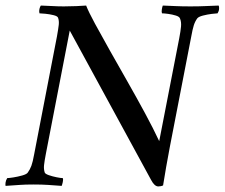

<svg xmlns="http://www.w3.org/2000/svg" viewBox="-32 -666 809 691"><path d="M613 -528Q618 -554 619.5 -570.5Q621 -587 616 -599Q614 -606 601 -610Q588 -614 573.5 -616Q559 -618 551 -618Q549 -623 550.5 -632.5Q552 -642 554 -646Q581 -645 602 -644Q623 -643 653 -643Q685 -643 704.5 -644Q724 -645 755 -646Q757 -642 756.5 -634Q756 -626 751 -618Q746 -618 730 -616Q714 -614 698.5 -610Q683 -606 678 -600Q670 -589 665.5 -575Q661 -561 656 -533L579 -136Q571 -93 566 -65Q561 -37 555 1Q553 3 546.5 4Q540 5 538 5Q524 5 512 -18L219 -556L133 -112Q128 -86 126.5 -71.5Q125 -57 129 -45Q131 -40 144 -35.5Q157 -31 172 -28Q187 -25 194 -25Q196 -20 194 -11Q192 -2 190 3Q163 1 141 -0.5Q119 -2 89 -2Q58 -2 39 -0.5Q20 1 -12 3Q-13 -1 -12 -9Q-11 -17 -6 -25Q0 -25 16 -27.5Q32 -30 48 -34.5Q64 -39 68 -45Q76 -56 81 -69.5Q86 -83 91 -111L173 -535Q178 -563 179.5 -577Q181 -591 177 -602Q175 -608 160.5 -611.5Q146 -615 131 -616.5Q116 -618 110 -618Q108 -626 110 -634Q112 -642 115 -646Q146 -645 161 -644Q176 -643 198 -643Q218 -643 243 -644Q268 -645 278 -646Q287 -623 310 -580.5Q333 -538 363.5 -484Q394 -430 427 -372Q460 -314 490 -258.5Q520 -203 541 -158Z"/></svg>

Font: Amiri
Style: Italic
Weight: 400
Italic angle: 10°
Designer: Khaled Hosny
Version: Version 0.113